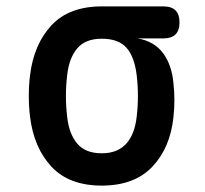

<svg xmlns="http://www.w3.org/2000/svg" viewBox="-20 -570 640 600"><path d="M491 -450H410Q462 -441 489.5 -404Q517 -367 522 -310Q525 -284 525 -257.5Q525 -231 522 -204Q512 -108 456 -49Q400 10 298 10Q196 10 141 -49Q86 -108 74 -204Q70 -237 70 -270Q70 -303 74 -336Q86 -432 141 -491Q196 -550 298 -550H491Q516 -550 528.5 -537.5Q541 -525 541 -500Q541 -475 528.5 -462.5Q516 -450 491 -450ZM298 -91Q324 -91 343 -99Q362 -107 375 -121.5Q388 -136 396 -157Q404 -178 407 -204Q411 -237 411 -270Q411 -303 407 -336Q400 -393 375 -421Q350 -449 298 -449Q247 -449 221.5 -419Q196 -389 190 -336Q186 -303 186 -270Q186 -237 190 -204Q196 -151 221.5 -121Q247 -91 298 -91Z"/></svg>

Font: Maple Mono SemiBold
Style: Regular
Weight: 600
Monospace: yes
Designer: subframe7536
Version: Version 7.000